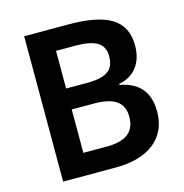

<svg xmlns="http://www.w3.org/2000/svg" viewBox="-106 -812 875 911"><g transform="rotate(-15 332.0 -357.0)"><path d="M308 -714H93V0H354C512 0 610 -75 610 -205C610 -317 548 -359 470 -374V-379C547 -393 590 -452 590 -535C590 -667 493 -714 308 -714ZM325 -423H221V-608H315C414 -608 458 -582 458 -518C458 -456 426 -423 325 -423ZM221 -320H331C440 -320 476 -279 476 -217C476 -151 441 -107 337 -107H221Z"/></g></svg>

Font: Noto Sans Arabic UI SmBd
Style: Regular
Weight: 600
Designer: Monotype Design Team, Nadine Chahine and Nizar Qandah
Foundry: Monotype Imaging Inc.
Version: Version 2.010